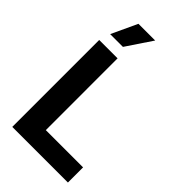

<svg xmlns="http://www.w3.org/2000/svg" viewBox="-284 -1047 1136 1136"><g transform="rotate(45 283.5 -479.5)"><path d="M63.2 0V-727.3H217V-126.8H528.8V0ZM84.5 -797.6 159.8 -959.2H299.7L191.4 -797.6Z"/></g></svg>

Font: InterMG
Style: Bold
Weight: 700
Designer: Rasmus Andersson
Foundry: rsms
Version: Version 3.019;December 26, 2023;FontCreator 15.0.0.2955 64-b